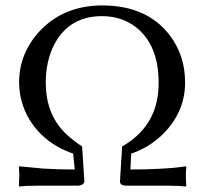

<svg xmlns="http://www.w3.org/2000/svg" viewBox="-20 -678 740 701"><path d="M110.8 0Q74.7 0 50.8 2.9L48.8 0Q51.8 -43.5 48.8 -66.9L50.8 -70.8Q50.8 -70.8 137.7 -62.5Q192.4 -59.1 252.9 -59.1L247.1 -117.2Q137.7 -154.8 84 -247.6Q50.3 -307.6 49.8 -377Q49.8 -482.4 124 -563.5Q211.9 -657.7 353 -658.2Q516.6 -658.2 600.1 -548.8Q655.8 -475.1 655.8 -377Q655.8 -264.6 568.8 -182.6Q520.5 -137.7 459 -117.2L456.1 -59.1Q516.1 -59.1 566.7 -62Q617.2 -64.9 637.7 -67.9L658.2 -70.8L660.2 -66.9Q657.2 -42.5 660.2 0L658.2 2.9Q633.8 0 598.1 0H439.9Q419.4 -1 418 -14.2L425.8 -143.1Q545.4 -211.9 557.6 -342.3Q559.1 -359.4 559.1 -377Q559.1 -513.2 476.6 -578.6Q424.8 -618.7 353 -619.1Q231.4 -619.1 177.2 -513.7Q147.5 -454.6 147 -377.9Q147 -265.6 213.4 -196.8Q239.7 -169.9 279.8 -143.1L288.1 -15.1Q285.2 -2 266.1 0Z"/></svg>

Font: Linux Biolinum Capitals O
Style: Small Caps
Weight: 400
Designer: Philipp H. Poll
Foundry: Philipp H. Poll
Version: Version 1.0.4